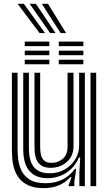

<svg xmlns="http://www.w3.org/2000/svg" viewBox="-20 -985 576 1016"><path d="M211 10.5Q160.5 10.5 128.8 -4.9Q97 -20.2 79.2 -44.6Q61.5 -69 53.9 -96.4Q46.2 -123.8 44.6 -148.4Q43 -173 43 -188.2V-600H73V-194.2Q73 -175.8 75.8 -146.1Q78.5 -116.5 91.5 -86.5Q104.5 -56.5 135 -36Q165.5 -15.5 221 -15.5Q271.8 -15.5 310.8 -35.1Q349.8 -54.8 376.5 -91.5H383.5L373.2 -22.5V0H343.2L343 -4L358.2 -48H352.8Q299.8 10.5 211 10.5ZM459 0V-600H489V0ZM249 -97Q216.5 -97 198.8 -109.2Q181 -121.5 173.4 -139.6Q165.8 -157.8 164.1 -176Q162.5 -194.2 162.5 -206.2V-600H192.5V-208Q192.5 -193.5 195 -173.5Q197.5 -153.5 210.4 -138.4Q223.2 -123.2 253.8 -123.2Q286 -123.2 311.8 -144.4Q337.5 -165.5 337.5 -208.8V-600H369V-212Q369 -158.5 333.4 -127.8Q297.8 -97 249 -97ZM230 -42Q169 -42.5 136 -79.9Q103 -117.2 103 -196.2V-600H133V-200.2Q133 -132 160.4 -100Q187.8 -68 241.5 -68Q287.8 -68 323.1 -88.6Q358.5 -109.2 378.6 -142.8Q398.8 -176.2 398.8 -214.8V-600H429V0H400V-72L404.5 -151.5H397.5Q372 -95 327 -68.2Q282 -41.5 230 -42ZM291 -741V-765H421V-741ZM111 -741V-765H241V-741ZM111 -693V-717H241V-693ZM291 -693V-717H421V-693ZM111 -645V-669H241V-645ZM291 -645V-669H421V-645ZM189.5 -810 73 -965H106L218.2 -810ZM245.2 -810 137 -965H170L273.8 -810ZM300.8 -810 201 -965H234L329.5 -810Z"/></svg>

Font: Big Shoulders Inline Text Black
Style: Regular
Weight: 900
Designer: Patric King
Foundry: XO Type Co
Version: Version 1.000